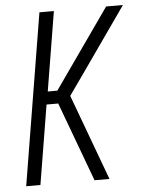

<svg xmlns="http://www.w3.org/2000/svg" viewBox="-53 -777 610 820"><g transform="rotate(-5 252.5 -367.5)"><path d="M26 0 147 -735H209L153 -395H194L433 -735H505L312 -460L247 -368L383 0H319L193 -340H143L87 0Z"/></g></svg>

Font: Iosevka Curly Light Oblique
Style: Regular
Weight: 300
Italic angle: -9°
Monospace: yes
Designer: Belleve Invis
Foundry: Belleve Invis
Version: Version 11.1.0; ttfautohint (v1.8.3)